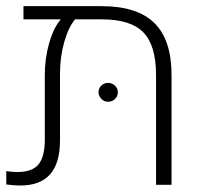

<svg xmlns="http://www.w3.org/2000/svg" viewBox="-20 -588 649 611"><path d="M303.2 -568.4Q417 -568.4 471.4 -514.6Q525.9 -460.9 525.9 -349.1V0H476.6V-349.1Q476.6 -443.4 436.3 -484.9Q396 -526.4 304.2 -526.4H218.8Q197.3 -500.5 184.1 -453.1Q170.9 -405.8 170.9 -352.5V-141.1Q170.9 -68.4 139.2 -33Q107.4 2.4 44.4 2.4Q33.2 2.4 22.5 1.5Q11.7 0.5 0 -1V-43.5Q9.3 -42 18.1 -41.3Q26.9 -40.5 34.7 -40.5Q83 -40.5 102.8 -65.2Q122.6 -89.8 122.6 -143.1V-350.1Q122.6 -402.3 136.5 -450.9Q150.4 -499.5 173.3 -526.4H54.7V-568.4ZM323.7 -264.2Q311 -264.2 302.2 -273.7Q293.5 -283.2 293.5 -294.4Q293.5 -306.6 302.2 -315.4Q311 -324.2 324.2 -324.2Q336.9 -324.2 345.9 -315.4Q355 -306.6 355 -294.4Q355 -281.7 345.9 -272.9Q336.9 -264.2 323.7 -264.2Z"/></svg>

Font: Heebo ExtraLight
Style: Regular
Weight: 250
Designer: Oded Ezer
Foundry: Ezer Type House
Version: Version 3.100